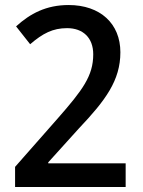

<svg xmlns="http://www.w3.org/2000/svg" viewBox="-20 -744 569 764"><path d="M480 0V-94H172V-98L294 -233C400 -345 459 -424 459 -536C459 -650 379 -724 253 -724C164 -724 100 -690 44 -639L100 -568C150 -611 190 -632 247 -632C310 -632 351 -594 351 -528C351 -442 309 -386 209 -272L40 -80V0Z"/></svg>

Font: Noto Sans Bengali SemiCondensed Medium
Style: Regular
Weight: 500
Width: 4
Designer: Joana Ranito - Universal Thirst; Jelle Bosma - Monotype Design Team
Foundry: Universal Thirst ehf.
Version: Version 3.000